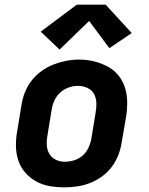

<svg xmlns="http://www.w3.org/2000/svg" viewBox="-20 -797 640 825"><path d="M256 8Q224 8 192.5 2.5Q161 -3 134.5 -18Q108 -33 88 -56Q68 -79 58.5 -108Q49 -137 48.5 -169.5Q48 -202 54 -234L72 -344Q76 -372 86.5 -399Q97 -426 115 -449.5Q133 -473 157.5 -491Q182 -509 209 -519.5Q236 -530 264 -535.5Q292 -541 320 -541Q353 -541 383.5 -533.5Q414 -526 441 -512Q468 -498 487.5 -474.5Q507 -451 516.5 -422Q526 -393 526.5 -360.5Q527 -328 522 -296L503 -186Q499 -158 488.5 -131Q478 -104 460.5 -80.5Q443 -57 418.5 -39Q394 -21 366.5 -10.5Q339 0 311 4Q283 8 256 8ZM258 -102Q279 -102 299.5 -108.5Q320 -115 336 -129.5Q352 -144 361 -164Q370 -184 373 -204L391 -314Q395 -335 394 -356Q393 -377 383.5 -394Q374 -411 355 -419.5Q336 -428 315 -428Q295 -428 275 -421Q255 -414 239 -399.5Q223 -385 214 -365.5Q205 -346 202 -326L184 -216Q180 -195 181 -174.5Q182 -154 191.5 -137Q201 -120 219 -111Q237 -102 258 -102ZM236 -584 155 -661 310 -777H434L546 -655L450 -590L363 -707Z"/></svg>

Font: Iosevka Curly XBdExObl
Style: Regular
Weight: 800
Width: 7
Italic angle: -9°
Monospace: yes
Designer: Belleve Invis
Foundry: Belleve Invis
Version: Version 11.1.0; ttfautohint (v1.8.3)